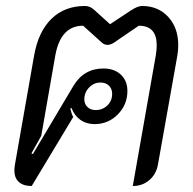

<svg xmlns="http://www.w3.org/2000/svg" viewBox="-20 -613 645 642"><path d="M28 -44Q28 -49 30 -63L94 -427Q108 -507 152 -550Q196 -593 264 -593Q281 -593 295 -580L348 -532L419 -579Q441 -593 455 -593Q509 -593 542.5 -556.5Q576 -520 576 -462Q576 -445 573 -427L508 -62Q502 -30 479 -10.5Q456 9 424 9L501 -428Q504 -446 504 -462Q504 -527 444 -527L362 -471Q350 -463 340 -463Q328 -463 320 -471L258 -527Q183 -527 165 -428L118 -159L85 -100L90 -98L225 -325Q260 -384 326 -384Q362 -384 384 -363.5Q406 -343 406 -309Q406 -263 374 -230.5Q342 -198 296 -198Q269 -198 249 -212Q229 -226 219 -252L215 -250Q220 -229 225 -222L86 9Q58 9 43 -4.5Q28 -18 28 -44ZM355 -299Q355 -316 344.5 -326.5Q334 -337 316 -337Q294 -337 278 -320.5Q262 -304 262 -281Q262 -265 272.5 -255Q283 -245 300 -245Q323 -245 339 -260.5Q355 -276 355 -299Z"/></svg>

Font: K2D Light
Style: Italic
Weight: 300
Italic angle: -10°
Designer: Katatrad Aksorn Co.,Ltd.
Foundry: Cadson Demak Co.,Ltd.
Version: Version 1.000; ttfautohint (v1.6)